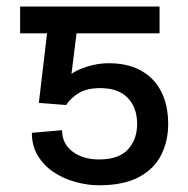

<svg xmlns="http://www.w3.org/2000/svg" viewBox="-20 -548 565 577"><path d="M178.7 -232.4 96.7 -238.8 130.9 -528.3H459.5V-447.8H210L194.8 -326.2Q211.9 -338.4 241.5 -347.7Q271 -356.9 299.3 -357.9Q358.4 -359.4 399.9 -337.9Q441.4 -316.4 463.4 -274.9Q485.4 -233.4 485.4 -175.3Q485.4 -123.5 464.1 -81.8Q442.9 -40 397 -15.6Q351.1 8.8 277.3 8.8Q243.2 8.8 207.3 -1Q171.4 -10.7 141.8 -30.3Q112.3 -49.8 94 -79.6Q75.7 -109.4 75.7 -148.9L166.5 -156.7Q166.5 -116.2 198 -92.5Q229.5 -68.8 277.3 -68.8Q336.9 -68.8 364.5 -98.9Q392.1 -128.9 392.1 -175.8Q392.1 -224.1 364 -253.7Q335.9 -283.2 281.2 -283.2Q241.2 -283.2 216.8 -268.3Q192.4 -253.4 178.7 -232.4ZM186 -528.3V-447.8H40.5V-528.3Z"/></svg>

Font: V-Inter
Style: Regular-375
Weight: 375
Designer: Rasmus Andersson
Foundry: rsms
Version: Version 4.000;git-4146feb